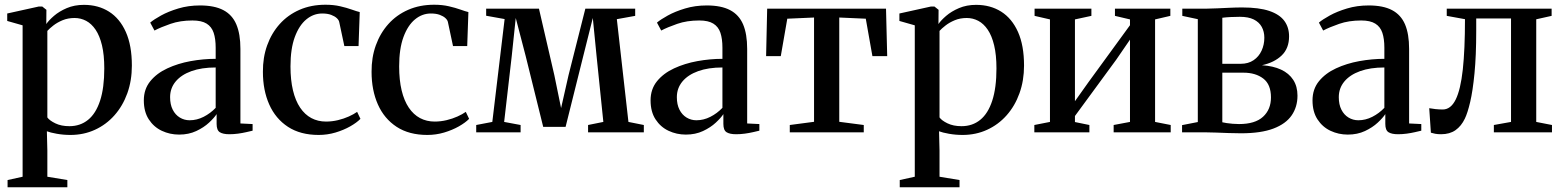

<svg xmlns="http://www.w3.org/2000/svg" viewBox="-20 -559 6598 811"><path d="M12 232V201.5L75.5 187.5V-452L10.5 -470.5V-502L144 -531.5H158.5L176 -517.5L175.5 -457.5Q186 -473 208 -492Q230 -511 262.2 -524.8Q294.5 -538.5 334.5 -538.5Q395 -538.5 440.5 -509.8Q486 -481 511.5 -424Q537 -367 537 -282Q537 -218.5 517.8 -165Q498.5 -111.5 463.5 -72Q428.5 -32.5 381 -10.8Q333.5 11 277.5 11Q247.5 11 219.8 6Q192 1 178 -4.5L180 77V187.5L264.5 201.5V232ZM273 -26Q319 -26 352 -52.8Q385 -79.5 402.8 -133.8Q420.5 -188 420.5 -270Q420.5 -327 410.8 -367.5Q401 -408 383.8 -433.5Q366.5 -459 343.8 -471Q321 -483 295 -483Q267 -483 244.2 -473.5Q221.5 -464 205.2 -451.2Q189 -438.5 180 -428.5V-63Q189 -50 213.8 -38Q238.5 -26 273 -26Z M736.5 9.5Q697.5 9.5 663.5 -6.5Q629.5 -22.5 608.5 -54.8Q587.5 -87 587.5 -135Q587.5 -182.5 614.8 -216Q642 -249.5 686.8 -270.2Q731.5 -291 785 -300.8Q838.5 -310.5 891 -310.5V-357.5Q891 -395 882.5 -420.5Q874 -446 852.8 -459.2Q831.5 -472.5 793 -472.5Q741 -472.5 700 -458.2Q659 -444 632.5 -430L614.5 -463.5Q629.5 -476.5 660.2 -493.5Q691 -510.5 733.2 -523.2Q775.5 -536 825 -536Q886 -536 923.5 -516.2Q961 -496.5 978.2 -456Q995.5 -415.5 995.5 -352.5V-37.5L1047 -35V-7Q1036.5 -4.5 1020.2 -0.8Q1004 3 985.5 5.5Q967 8 949 8Q922 8 908.5 -0.5Q895 -9 895 -35.5V-77Q885 -61.5 863 -41Q841 -20.5 809 -5.5Q777 9.5 736.5 9.5ZM781 -51Q811.5 -51 840 -65.5Q868.5 -80 891 -103.5V-274Q831.5 -274 788.5 -258.5Q745.5 -243 722 -214.8Q698.5 -186.5 698.5 -148.5Q698.5 -117.5 709.5 -95.8Q720.5 -74 739.5 -62.5Q758.5 -51 781 -51Z M1326 11Q1249 11 1196.5 -23.2Q1144 -57.5 1117.2 -117.8Q1090.5 -178 1090.5 -255.5Q1090 -316 1108.5 -367.5Q1127 -419 1161.5 -457.5Q1196 -496 1245 -517.5Q1294 -539 1355 -539Q1389 -539 1417 -532.5Q1445 -526 1466 -518.5Q1487 -511 1499.5 -508L1494.5 -364.5H1434.5L1413 -465.5Q1411.5 -474 1402.8 -482.2Q1394 -490.5 1378.8 -496.2Q1363.5 -502 1341 -502Q1304 -502 1273.8 -477Q1243.5 -452 1225.2 -402.5Q1207 -353 1207 -278.5Q1207 -221 1217.5 -177.2Q1228 -133.5 1247.8 -104.2Q1267.5 -75 1295.2 -60.2Q1323 -45.5 1357 -45.5Q1382.5 -45.5 1407.5 -51.5Q1432.5 -57.5 1453.5 -67Q1474.5 -76.5 1488.5 -86.5L1502.5 -57Q1487 -41 1459.2 -25.2Q1431.5 -9.5 1397 0.8Q1362.5 11 1326 11Z M1785 11Q1708 11 1655.5 -23.2Q1603 -57.5 1576.2 -117.8Q1549.5 -178 1549.5 -255.5Q1549 -316 1567.5 -367.5Q1586 -419 1620.5 -457.5Q1655 -496 1704 -517.5Q1753 -539 1814 -539Q1848 -539 1876 -532.5Q1904 -526 1925 -518.5Q1946 -511 1958.5 -508L1953.5 -364.5H1893.5L1872 -465.5Q1870.5 -474 1861.8 -482.2Q1853 -490.5 1837.8 -496.2Q1822.5 -502 1800 -502Q1763 -502 1732.8 -477Q1702.5 -452 1684.2 -402.5Q1666 -353 1666 -278.5Q1666 -221 1676.5 -177.2Q1687 -133.5 1706.8 -104.2Q1726.5 -75 1754.2 -60.2Q1782 -45.5 1816 -45.5Q1841.5 -45.5 1866.5 -51.5Q1891.5 -57.5 1912.5 -67Q1933.5 -76.5 1947.5 -86.5L1961.5 -57Q1946 -41 1918.2 -25.2Q1890.5 -9.5 1856 0.8Q1821.5 11 1785 11Z M1991.5 0V-31L2059.5 -44L2111.5 -478.5L2033.5 -492.5V-522.5H2256.5L2321.5 -241.5L2350 -102.5L2381.5 -241.5L2452.5 -522.5H2663V-492L2585.5 -478L2634.5 -44L2699.5 -31V0H2464V-31L2528.5 -44L2500 -321L2484 -483L2443.5 -321.5L2369 -23H2274.5L2200.5 -322L2158.5 -483L2141.5 -321.5L2109.5 -44L2179 -31V0Z M2877 9.5Q2838 9.5 2804 -6.5Q2770 -22.5 2749 -54.8Q2728 -87 2728 -135Q2728 -182.5 2755.2 -216Q2782.5 -249.5 2827.2 -270.2Q2872 -291 2925.5 -300.8Q2979 -310.5 3031.5 -310.5V-357.5Q3031.5 -395 3023 -420.5Q3014.5 -446 2993.2 -459.2Q2972 -472.5 2933.5 -472.5Q2881.5 -472.5 2840.5 -458.2Q2799.5 -444 2773 -430L2755 -463.5Q2770 -476.5 2800.8 -493.5Q2831.5 -510.5 2873.8 -523.2Q2916 -536 2965.5 -536Q3026.5 -536 3064 -516.2Q3101.5 -496.5 3118.8 -456Q3136 -415.5 3136 -352.5V-37.5L3187.5 -35V-7Q3177 -4.5 3160.8 -0.8Q3144.5 3 3126 5.5Q3107.5 8 3089.5 8Q3062.5 8 3049 -0.5Q3035.5 -9 3035.5 -35.5V-77Q3025.5 -61.5 3003.5 -41Q2981.5 -20.5 2949.5 -5.5Q2917.5 9.5 2877 9.5ZM2921.5 -51Q2952 -51 2980.5 -65.5Q3009 -80 3031.5 -103.5V-274Q2972 -274 2929 -258.5Q2886 -243 2862.5 -214.8Q2839 -186.5 2839 -148.5Q2839 -117.5 2850 -95.8Q2861 -74 2880 -62.5Q2899 -51 2921.5 -51Z M3316 0V-31L3418.5 -44.5V-485L3305.5 -480L3278 -322H3216L3220.5 -522.5H3722.5L3727.5 -322H3665L3637 -480L3525 -485V-44.5L3628.5 -31V0Z M3780.5 232V201.5L3844 187.5V-452L3779 -470.5V-502L3912.5 -531.5H3927L3944.5 -517.5L3944 -457.5Q3954.5 -473 3976.5 -492Q3998.5 -511 4030.8 -524.8Q4063 -538.5 4103 -538.5Q4163.5 -538.5 4209 -509.8Q4254.5 -481 4280 -424Q4305.5 -367 4305.5 -282Q4305.5 -218.5 4286.2 -165Q4267 -111.5 4232 -72Q4197 -32.5 4149.5 -10.8Q4102 11 4046 11Q4016 11 3988.2 6Q3960.5 1 3946.5 -4.5L3948.5 77V187.5L4033 201.5V232ZM4041.5 -26Q4087.5 -26 4120.5 -52.8Q4153.5 -79.5 4171.2 -133.8Q4189 -188 4189 -270Q4189 -327 4179.2 -367.5Q4169.5 -408 4152.2 -433.5Q4135 -459 4112.2 -471Q4089.5 -483 4063.5 -483Q4035.5 -483 4012.8 -473.5Q3990 -464 3973.8 -451.2Q3957.5 -438.5 3948.5 -428.5V-63Q3957.5 -50 3982.2 -38Q4007 -26 4041.5 -26Z M4349 0V-31L4415 -44V-477L4350 -492V-522.5H4590V-492L4520.5 -477V-131.5L4577 -211L4753 -452.5V-477L4689.5 -492V-522.5H4923.5V-492L4859 -477V-44L4925 -31V0H4684V-31L4753 -44V-391.5L4695 -307L4520.5 -69V-43.5L4581.5 -31V0Z M5222 4Q5197.5 4 5170 3Q5142.5 2 5117 1Q5091.5 0 5074 0H4973V-30.5L5039.5 -43.5V-478L4974 -492V-522.5H5078.5Q5097 -522.5 5121.8 -523.8Q5146.5 -525 5174 -526.2Q5201.5 -527.5 5227 -527.5Q5298 -527.5 5341.5 -512.8Q5385 -498 5405 -470.8Q5425 -443.5 5425 -405.5Q5425 -355 5394 -325Q5363 -295 5310.5 -283.5Q5357.5 -280.5 5391 -265Q5424.5 -249.5 5442.5 -221.8Q5460.5 -194 5460.5 -155Q5460.5 -107.5 5436 -71.8Q5411.5 -36 5359 -16Q5306.5 4 5222 4ZM5213.5 -35Q5281.5 -35 5315 -65.8Q5348.5 -96.5 5348.5 -147.5Q5348.5 -202.5 5316 -227.2Q5283.5 -252 5232.5 -252H5143V-42.5Q5150.5 -40.5 5161.8 -39Q5173 -37.5 5186.5 -36.2Q5200 -35 5213.5 -35ZM5143 -289.5H5220.5Q5253 -289.5 5275.2 -304.8Q5297.5 -320 5309 -345.2Q5320.5 -370.5 5320.5 -399.5Q5320.5 -425.5 5309.5 -445.5Q5298.5 -465.5 5275.8 -476.8Q5253 -488 5217 -488Q5197 -488 5177.8 -487Q5158.5 -486 5143 -484Z M5673 9.5Q5634 9.5 5600 -6.5Q5566 -22.5 5545 -54.8Q5524 -87 5524 -135Q5524 -182.5 5551.2 -216Q5578.5 -249.5 5623.2 -270.2Q5668 -291 5721.5 -300.8Q5775 -310.5 5827.5 -310.5V-357.5Q5827.5 -395 5819 -420.5Q5810.5 -446 5789.2 -459.2Q5768 -472.5 5729.5 -472.5Q5677.5 -472.5 5636.5 -458.2Q5595.5 -444 5569 -430L5551 -463.5Q5566 -476.5 5596.8 -493.5Q5627.5 -510.5 5669.8 -523.2Q5712 -536 5761.5 -536Q5822.5 -536 5860 -516.2Q5897.5 -496.5 5914.8 -456Q5932 -415.5 5932 -352.5V-37.5L5983.5 -35V-7Q5973 -4.5 5956.8 -0.8Q5940.5 3 5922 5.5Q5903.5 8 5885.5 8Q5858.5 8 5845 -0.5Q5831.5 -9 5831.5 -35.5V-77Q5821.5 -61.5 5799.5 -41Q5777.5 -20.5 5745.5 -5.5Q5713.5 9.5 5673 9.5ZM5717.5 -51Q5748 -51 5776.5 -65.5Q5805 -80 5827.5 -103.5V-274Q5768 -274 5725 -258.5Q5682 -243 5658.5 -214.8Q5635 -186.5 5635 -148.5Q5635 -117.5 5646 -95.8Q5657 -74 5676 -62.5Q5695 -51 5717.5 -51Z M6067 8Q6053 8 6042.2 6Q6031.5 4 6024 1.5L6017 -102Q6027.5 -100 6043.2 -98.2Q6059 -96.5 6074 -96.5Q6108 -96.5 6128.8 -138.5Q6149.5 -180.5 6158.8 -265.2Q6168 -350 6168 -478L6091 -492V-522.5H6534V-492L6469 -477.5V-44L6535.5 -31V0H6290V-31L6362.5 -44V-481H6215.5V-428.5Q6215.5 -323.5 6208.2 -249.2Q6201 -175 6190 -128.2Q6179 -81.5 6167.5 -58Q6152.5 -26.5 6128 -9.2Q6103.5 8 6067 8Z"/></svg>

Font: Merriweather 96pt Medium
Style: Regular
Weight: 500
Version: Version 2.100